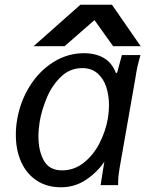

<svg xmlns="http://www.w3.org/2000/svg" viewBox="-20 -783 640 812"><path d="M47 -212.5Q47 -246 52.5 -277Q65.5 -354 105.5 -418.2Q145.5 -482.5 205.5 -520.2Q265.5 -558 335 -558Q384 -558 419 -537.8Q454 -517.5 470.5 -473.5L475.5 -476L495.5 -550H574Q566 -522 561.2 -500.8Q556.5 -479.5 553 -455L485.5 -70.5Q482.5 -52 481 -38Q479.5 -24 479.5 0H405.5Q407 -11 410.8 -33.8Q414.5 -56.5 416.5 -70L421.5 -99Q390.5 -54 343.5 -22.5Q296.5 9 237.5 9Q178.5 9 135.2 -19.5Q92 -48 69.5 -98.2Q47 -148.5 47 -212.5ZM436 -281Q441 -311 441 -337Q441 -380 429.2 -415.5Q417.5 -451 392.2 -473Q367 -495 327.5 -495Q276 -495 238 -458.5Q200 -422 178.2 -370.2Q156.5 -318.5 148 -269.5Q142.5 -234.5 142.5 -206Q142.5 -145 165.5 -103.8Q188.5 -62.5 242.5 -62.5Q293.5 -62.5 334.2 -94.8Q375 -127 400.8 -177.2Q426.5 -227.5 436 -281ZM320 -763H453.5L575 -587.5H458.5L379.5 -698L253 -587.5H122Z"/></svg>

Font: JuliaMono Italic
Style: Regular
Weight: 400
Italic angle: -9°
Monospace: yes
Designer: cormullion
Foundry: corm
Version: Version 0.049; ttfautohint (v1.8.4)